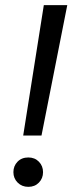

<svg xmlns="http://www.w3.org/2000/svg" viewBox="-20 -720 289 745"><path d="M70 -194 150 -700H241L141 -194ZM90 5Q65 5 48.5 -11.5Q32 -28 32 -52Q32 -76 48 -92.5Q64 -109 90 -109Q115 -109 131 -92.5Q147 -76 147 -52Q147 -28 131 -11.5Q115 5 90 5Z"/></svg>

Font: DM Sans 20pt
Style: Italic
Weight: 400
Italic angle: -10°
Version: Version 4.004;gftools[0.9.30]